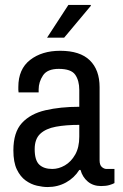

<svg xmlns="http://www.w3.org/2000/svg" viewBox="-20 -743 496 775"><path d="M172 12Q153 12 129 6.5Q105 1 83.5 -14.5Q62 -30 48 -59Q34 -88 34 -136Q34 -209 68.5 -246.5Q103 -284 163.5 -298Q224 -312 300 -312V-380Q300 -418 283.5 -441.5Q267 -465 217 -465Q171 -465 153.5 -438.5Q136 -412 136 -382V-370H55Q54 -375 54 -380Q54 -385 54 -392Q54 -464 101.5 -501Q149 -538 223 -538Q303 -538 342.5 -499.5Q382 -461 382 -391V-96Q382 -77 391 -69Q400 -61 410 -61H442V-4Q435 0 421.5 4Q408 8 388 8Q356 8 334.5 -10Q313 -28 305 -57H300Q280 -25 246.5 -6.5Q213 12 172 12ZM191 -61Q217 -61 242 -75.5Q267 -90 283.5 -119Q300 -148 300 -191V-239Q246 -239 205.5 -231.5Q165 -224 142.5 -203Q120 -182 120 -141Q120 -96 138.5 -78.5Q157 -61 191 -61ZM170 -591 256 -723H346L347 -720L239 -591Z"/></svg>

Font: Archivo Narrow
Style: Regular
Weight: 400
Designer: Hector Gatti
Foundry: Omnibus-Type
Version: Version 3.002